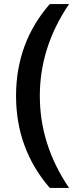

<svg xmlns="http://www.w3.org/2000/svg" viewBox="-20 -765 391 945"><path d="M225 160H320Q176 -52 176 -293Q176 -533 320 -745H225Q59 -555 59 -293Q59 -32 225 160Z"/></svg>

Font: Custom Plus Jakarta Sans SemiBold
Style: Regular
Weight: 600
Designer: Gumpita Rahayu & FullSphere
Foundry: Tokotype & FullSphere
Version: Version 1.001;hotconv 1.0.117;makeotfexe 2.5.65602